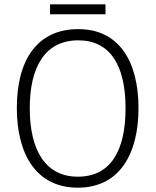

<svg xmlns="http://www.w3.org/2000/svg" viewBox="-20 -860 721 890"><path d="M469 -840H212V-794H469ZM622 -358C622 -578 530 -725 343 -725C155 -725 58 -586 58 -359C58 -149 145 10 341 10C534 10 622 -147 622 -358ZM118 -358C118 -552 190 -673 343 -673C489 -673 562 -559 562 -358C562 -160 492 -41 341 -41C191 -41 118 -163 118 -358Z"/></svg>

Font: Noto Sans Khmer SemiCondensed Light
Style: Regular
Weight: 300
Width: 4
Designer: Danh Hong and the Monotype Design Team
Foundry: Monotype Imaging Inc.
Version: Version 2.004